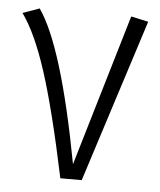

<svg xmlns="http://www.w3.org/2000/svg" viewBox="-44 -569 508 608"><g transform="rotate(5 210.0 -265.0)"><path d="M206 -48 349 -530 404 -518 238 0H170Q125 -214 86.5 -333Q48 -452 5 -511L58 -530Q137 -417 206 -48Z"/></g></svg>

Font: Fira Sans Condensed Light
Style: Regular
Weight: 300
Width: 3
Designer: bBox Type GmbH & Carrois Corporate GbR & Edenspiekermann AG
Foundry: bBox Type GmbH & Carrois Corporate GbR & Edenspiekermann AG
Version: Version 4.301